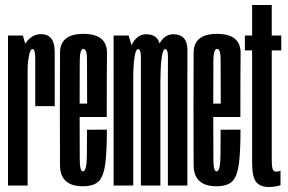

<svg xmlns="http://www.w3.org/2000/svg" viewBox="-20 -742 1150 768"><path d="M121 -317.5H199Q199 -465.5 198.8 -535.5Q198.5 -605.5 144 -605.5Q110 -605.5 85.8 -574.2Q61.5 -543 61.5 -480L90.5 -469.5Q90.5 -492 95.8 -519Q101 -546 110.5 -546Q121 -546 121 -503.8Q121 -461.5 121 -317.5ZM12 0H90.5V-533.5L71.5 -600H12Z M311.5 3V-56.5Q298.5 -56.5 299 -111.5Q298.5 -165.5 298.5 -302.5Q298.5 -455 299 -500Q299.5 -546.5 313.5 -546.5Q328.5 -546.5 328 -501Q328.5 -457 328.5 -327.5H290.5V-274H407Q407 -288 407 -302Q407 -457 408 -532Q407 -606.5 313.5 -606.5Q220 -606.5 220 -530.5Q219.5 -454.5 219.5 -302.5Q219.5 -170.5 220 -83Q219.5 3 311.5 3ZM311.5 -56.5V3Q355.5 3 375.5 -17.5Q395 -38 401.5 -89.5Q407.5 -140 407.5 -223.5L328 -223Q328 -170 327.5 -126Q327 -83 322.5 -69.5Q319 -56.5 311.5 -56.5Z M434.5 0H513V-539L494.5 -600H434.5ZM543.5 0H621.5V-419Q621.5 -478 621.5 -541.5Q621.5 -605 564.5 -605Q525.5 -605 504.2 -557Q483 -509 483 -461.5L513 -427.5Q513 -480.5 518 -513Q523 -545.5 532.5 -545.5Q543.5 -545.5 543.5 -514.8Q543.5 -484 543.5 -419ZM651.5 0H729.5V-419Q729.5 -477 729.8 -541Q730 -605 673 -605Q634 -605 612.5 -557Q591 -509 591 -461.5L622 -427.5Q622 -480.5 627 -513Q632 -545.5 640.5 -545.5Q652 -545.5 651.8 -514.8Q651.5 -484 651.5 -419Z M846 3V-56.5Q833 -56.5 833.5 -111.5Q833 -165.5 833 -302.5Q833 -455 833.5 -500Q834 -546.5 848 -546.5Q863 -546.5 862.5 -501Q863 -457 863 -327.5H825V-274H941.5Q941.5 -288 941.5 -302Q941.5 -457 942.5 -532Q941.5 -606.5 848 -606.5Q754.5 -606.5 754.5 -530.5Q754 -454.5 754 -302.5Q754 -170.5 754.5 -83Q754 3 846 3ZM846 -56.5V3Q890 3 910 -17.5Q929.5 -38 936 -89.5Q942 -140 942 -223.5L862.5 -223Q862.5 -170 862 -126Q861.5 -83 857 -69.5Q853.5 -56.5 846 -56.5Z M1055 6Q1079.5 6 1102 -1V-60Q1095 -55.5 1084.5 -55.5Q1075.5 -55.5 1071.2 -64.2Q1067 -73 1067 -107.5V-540.5H1105V-600H1067V-722H988.5V-600H959.5V-540.5H988.5V-91Q988.5 -32 1005.5 -13Q1022.5 6 1055 6Z"/></svg>

Font: Anybody UltraCondensed
Style: Regular
Weight: 400
Width: 1
Version: Version 1.113;gftools[0.9.25]